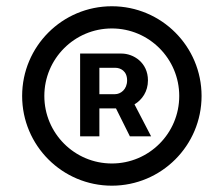

<svg xmlns="http://www.w3.org/2000/svg" viewBox="-20 -757 708 608"><path d="M233.7 -325.3H294.7V-413.7H347.3L391.3 -325.3H458.5L405.9 -426.5C430 -441.1 448.5 -467 448.5 -502.5C448.5 -558.9 402.7 -587.4 364.7 -587.4H233.7ZM50.1 -453.1C50.1 -296.2 177.2 -169 334.2 -169C491.1 -169 618.3 -296.2 618.3 -453.1C618.3 -610.1 491.1 -737.2 334.2 -737.2C177.2 -737.2 50.1 -610.1 50.1 -453.1ZM120.4 -453.1C120.4 -571 215.9 -666.9 334.2 -666.9C452.1 -666.9 547.6 -571 547.6 -453.1C547.6 -334.9 452.1 -239.3 334.2 -239.3C215.9 -239.3 120.4 -335.2 120.4 -453.1ZM294.7 -458.8V-542.3H345.5C360.8 -542.3 382.5 -532.7 382.5 -502.5C382.5 -473.4 361.5 -458.8 344.5 -458.8Z"/></svg>

Font: Magic Ui Pro Medium
Style: Regular
Weight: 500
Designer: Stefan Endress, Andreas Faust
Version: Version 1.000;FEAKit 1.0